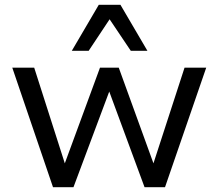

<svg xmlns="http://www.w3.org/2000/svg" viewBox="-20 -777 907 797"><path d="M200 0 31 -496H122L249 -99L395 -496H473L617 -99L746 -496H836L665 0H580L432 -401H435L285 0ZM278 -566 390 -757H480L592 -566H523L435 -697L348 -566Z"/></svg>

Font: Nunito Sans 7pt
Style: Regular
Weight: 400
Designer: Vernon Adams
Foundry: Vernon Adams
Version: Version 3.101;gftools[0.9.27]